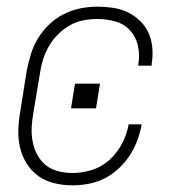

<svg xmlns="http://www.w3.org/2000/svg" viewBox="-20 -548 540 576"><path d="M197 8Q169 8 142.5 1.5Q116 -5 95 -20Q74 -35 60 -57.5Q46 -80 40 -106Q34 -132 35 -159.5Q36 -187 41 -215L60 -335Q65 -360 72.5 -385Q80 -410 94 -433Q108 -456 128 -475Q148 -494 172 -506Q196 -518 221.5 -523Q247 -528 272 -528Q296 -528 319.5 -524.5Q343 -521 363.5 -511Q384 -501 400.5 -485Q417 -469 426 -448.5Q435 -428 437 -404Q439 -380 435 -356Q435 -355 435 -353.5Q435 -352 435 -351H395Q395 -352 395 -353Q395 -354 395 -355Q400 -383 394 -410Q388 -437 370.5 -456.5Q353 -476 326.5 -483.5Q300 -491 272 -491Q251 -491 230 -487Q209 -483 189.5 -472Q170 -461 154 -445Q138 -429 127 -410Q116 -391 109.5 -370.5Q103 -350 100 -329L80 -209Q76 -187 75 -165.5Q74 -144 78 -123Q82 -102 92 -83.5Q102 -65 117.5 -52.5Q133 -40 154 -34.5Q175 -29 197 -29Q226 -29 255.5 -38Q285 -47 308.5 -68.5Q332 -90 346.5 -118Q361 -146 366 -175H405Q401 -151 392 -127Q383 -103 369 -81.5Q355 -60 335.5 -42Q316 -24 293 -12.5Q270 -1 245.5 3.5Q221 8 197 8ZM193 -223 205 -297H280L268 -223Z"/></svg>

Font: Iosevka SS04 XLt Obl
Style: Regular
Weight: 200
Italic angle: -9°
Monospace: yes
Designer: Belleve Invis
Foundry: Belleve Invis
Version: Version 19.0.0; ttfautohint (v1.8.4)